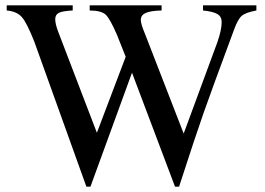

<svg xmlns="http://www.w3.org/2000/svg" viewBox="-20 -682 984 713"><path d="M932.1 -662.1V-643.1Q892.6 -635.7 877.9 -623.3Q863.3 -610.8 849.1 -571.8Q765.1 -345.2 736.1 -262.7Q707 -180.2 645 11.2H629.9L470.2 -412.1L315.9 11.2H300.8L107.9 -525.9Q80.1 -596.7 61.5 -618.2Q43 -639.6 4.9 -643.1V-662.1H250V-643.1Q211.9 -641.1 198.5 -634.3Q185.1 -627.4 185.1 -610.8Q185.1 -593.3 195.8 -564.9L339.8 -189L446.8 -471.2L414.1 -553.2Q388.2 -613.3 372.1 -627.9Q356 -642.6 313 -643.1V-662.1H580.1V-643.1Q539.6 -642.1 521.2 -634Q502.9 -626 502.9 -607.9Q502.9 -593.3 518.1 -557.1Q520 -551.3 529.8 -526.9L662.1 -186L787.1 -524.9Q803.2 -570.8 803.2 -600.1Q803.2 -620.1 787.6 -629.6Q772 -639.2 733.9 -643.1V-662.1Z"/></svg>

Font: Accordance
Style: Regular
Weight: 400
Version: Version 1.1 (build May 11, 2018) Miklal Software Solutions, 